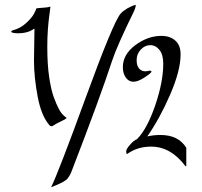

<svg xmlns="http://www.w3.org/2000/svg" viewBox="-20 -664 850 808"><path d="M195 124Q225 64 340.5 -252.5Q456 -569 487 -606Q509 -630 550 -644Q554 -640 544 -617Q472 -470 452 -409Q401 -253 282 55Q276 72 264.5 87Q253 102 195 124ZM600 -90Q654 -168 697 -268Q740 -368 740 -435Q740 -474 717.5 -493.5Q695 -513 659 -513Q602 -513 549.5 -474Q497 -435 497 -381Q497 -355 509.5 -337.5Q522 -320 541.5 -320Q561 -320 589 -338.5Q617 -357 618 -363Q615 -367 609 -367Q603 -364 590 -364Q577 -364 566 -375Q555 -386 555 -411.5Q555 -437 572.5 -455.5Q590 -474 612.5 -474Q635 -474 651 -454Q667 -434 667 -396Q667 -319 633 -220Q599 -121 557 -79Q541 -71 530 -58Q511 -37 511 -27.5Q511 -18 514 -16Q516 -16 521 -20Q562 -47 616 -47Q699 -47 761 36Q763 36 764 34V-42Q731 -96 655 -96Q627 -96 600 -90ZM123 -543Q98 -524 56 -524Q27 -524 27 -532L32 -536Q65 -544 89.5 -566.5Q114 -589 123 -606Q132 -623 132 -627Q132 -629 142 -630Q180 -632 191 -636Q192 -636 192 -633.5Q192 -631 189 -610Q179 -542 179 -467Q179 -392 187 -339Q195 -286 206 -256Q228 -195 247 -179L255 -172L260 -168Q260 -165 248 -159Q209 -140 203 -135Q203 -133 197.5 -133Q192 -133 189 -136Q154 -175 138.5 -257.5Q123 -340 123 -409L125 -537Q125 -542 124 -543Z"/></svg>

Font: Mr Bedfort
Style: Regular
Weight: 400
Designer: Alejandro Paul
Foundry: Alejandro Paul
Version: Version 1.000